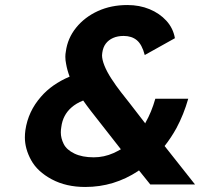

<svg xmlns="http://www.w3.org/2000/svg" viewBox="-20 -734 804 764"><path d="M578 0 533 -56Q531 -54 529 -53Q482 -22 429.5 -6Q377 10 319 10Q243 10 186 -20.5Q129 -51 104 -96.5Q79 -142 79 -187Q79 -201 81 -216Q92 -291 143 -349Q186 -399 257 -429Q247 -456 243 -480Q240 -494 240 -508Q240 -519 242 -529Q249 -582 283 -624Q317 -666 369.5 -690Q422 -714 487 -714Q535 -714 575 -697.5Q615 -681 642 -651.5Q669 -622 676 -582L556 -515Q545 -557 524.5 -574Q504 -591 472 -591Q448 -591 430 -583Q412 -575 401 -560.5Q390 -546 387 -524Q386 -519 386 -514Q386 -497 395.5 -473Q405 -449 423.5 -420.5Q442 -392 462 -366.5Q482 -341 497 -322L558 -243Q558 -244 559 -246Q583 -288 598 -341H729Q711 -278 682 -224Q661 -186 635 -153L756 0ZM461 -140 342 -292Q325 -314 311 -334Q283 -323 264 -306Q230 -276 224 -229Q222 -218 222 -207Q222 -184 233.5 -161Q245 -138 276 -123Q307 -108 353 -108Q394 -108 432 -125Q447 -132 461 -140Z"/></svg>

Font: Lexend SemBd
Style: Italic
Weight: 600
Italic angle: -8.13011°
Designer: Bonnie Shaver-Troup, Thomas Jockin
Foundry: Lexend
Version: Version 1.007